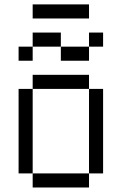

<svg xmlns="http://www.w3.org/2000/svg" viewBox="-20 -832 540 852"><path d="M375 -750H125V-812.5H375ZM62.5 -437.5H125V-62.5H62.5ZM62.5 -625H125V-562.5H62.5ZM125 -62.5H375V0H125ZM125 -500H375V-437.5H125ZM125 -687.5H250V-625H125ZM250 -625H375V-562.5H250ZM375 -437.5H437.5V-62.5H375ZM375 -687.5H437.5V-625H375Z"/></svg>

Font: 寒蝉点阵体 16px
Style: Regular
Weight: 400
Designer: Designed by Warren2060
Foundry: ChillType
Version: Version 1.000